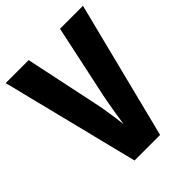

<svg xmlns="http://www.w3.org/2000/svg" viewBox="-202 -827 940 940"><g transform="rotate(-45 267.5 -357.0)"><path d="M535 -714 355 0H178L0 -714H159L239 -334Q244 -312 249.5 -279.5Q255 -247 259.5 -215.5Q264 -184 266 -163Q269 -184 274 -215.5Q279 -247 284.5 -279Q290 -311 295 -334L376 -714Z"/></g></svg>

Font: Noto Sans Lao Looped ExtraCondensed ExtraBold
Style: Regular
Weight: 800
Width: 2
Designer: Mark Frömberg, Ben Mitchell
Foundry: The Fontpad Ltd
Version: Version 1.002; ttfautohint (v1.8.4.7-5d5b)